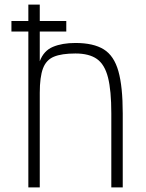

<svg xmlns="http://www.w3.org/2000/svg" viewBox="-20 -820 640 840"><path d="M30 -682V-728H270V-682ZM104 0V-800H154V-552Q171 -598 211.5 -615Q252 -632 310 -632Q389 -632 434 -604Q479 -576 498 -508.5Q517 -441 517 -324V0H467V-324Q467 -424 452.5 -481Q438 -538 404 -562Q370 -586 310 -586Q250 -586 216 -572Q182 -558 168 -520.5Q154 -483 154 -414V0Z"/></svg>

Font: Victor Mono Thin
Style: Regular
Weight: 100
Monospace: yes
Designer: Rune Bjørnerås
Version: Version 1.561;gftools[0.9.30]